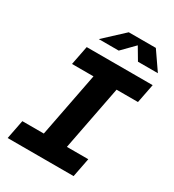

<svg xmlns="http://www.w3.org/2000/svg" viewBox="-220 -1062 1073 1185"><g transform="rotate(30 317.0 -469.5)"><path d="M22.5 0H492.5L519 -135.5H366.5L455.5 -594.5H608L634.5 -730H164.5L138 -594.5H291L202 -135.5H49ZM204.5 -810H346.5L432 -897L483.5 -810H625.5L536.5 -939H343.5Z"/></g></svg>

Font: Monaspace Neon ExtraBold
Style: Italic
Weight: 800
Italic angle: -11°
Designer: Riley Cran & the Lettermatic Team
Foundry: Lettermatic
Version: Version 1.200 (Monaspace Neon)